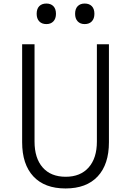

<svg xmlns="http://www.w3.org/2000/svg" viewBox="-20 -1050 740 1084"><path d="M105 -800H175V-251Q175 -157 221 -104.5Q267 -52 351 -52Q434 -52 480.5 -104.5Q527 -157 527 -251V-800H595V-247Q595 -122 531.5 -54Q468 14 350 14Q232 14 168.5 -54Q105 -122 105 -247ZM242 -914Q216 -914 201.5 -929.5Q187 -945 187 -972Q187 -1000 201.5 -1015Q216 -1030 242 -1030Q267 -1030 281.5 -1015Q296 -1000 296 -972Q296 -945 281.5 -929.5Q267 -914 242 -914ZM458 -914Q433 -914 418.5 -929.5Q404 -945 404 -972Q404 -1000 418.5 -1015Q433 -1030 458 -1030Q484 -1030 498.5 -1015Q513 -1000 513 -972Q513 -945 498.5 -929.5Q484 -914 458 -914Z"/></svg>

Font: Martian Mono ExtraLight
Style: Regular
Weight: 200
Monospace: yes
Designer: Roman Shamin
Foundry: Evil Martians
Version: Version 1.000; ttfautohint (v1.8.4.7-5d5b)